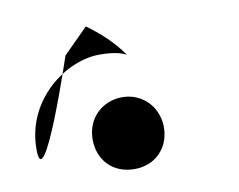

<svg xmlns="http://www.w3.org/2000/svg" viewBox="-79 -1049 1185 950"><g transform="rotate(-10 513.0 -573.5)"><path d="M62 -385C62 -148 284 -818 284 -818L408 -942C471 -897 534 -840 584 -769C540 -793 470 -793 449 -793C284 -793 62 -637 62 -385ZM344 -385C344 -491 423 -566 524 -566C620 -566 697 -494 702 -392V-385C702 -280 628 -205 524 -205C416 -205 344 -280 344 -385Z"/></g></svg>

Font: Hussar Dziwak
Style: Regular
Weight: 400
Version: Version 1.022